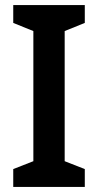

<svg xmlns="http://www.w3.org/2000/svg" viewBox="-20 -785 385 754"><path d="M313 -51H32V-121L111 -152V-663L32 -695V-765H313V-695L234 -663V-152L313 -121Z"/></svg>

Font: Noto Sans Tamil UI SemiCondensed SemiBold
Style: Regular
Weight: 600
Width: 4
Designer: Jelle Bosma - Monotype Design Team
Foundry: Monotype Imaging Inc.
Version: Version 2.004; ttfautohint (v1.8.4.7-5d5b)